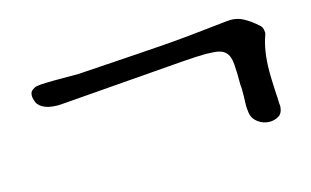

<svg xmlns="http://www.w3.org/2000/svg" viewBox="-54 -570 981 606"><g transform="rotate(-15 436.5 -266.5)"><path d="M765 -95Q744 -95 727 -107.5Q710 -120 707 -140Q706 -148 705.5 -154Q705 -160 705 -164L706 -196Q706 -207 706 -216Q706 -225 705 -230Q705 -253 704.5 -270.5Q704 -288 703 -299Q701 -327 688 -339.5Q675 -352 648 -353L624 -354Q611 -354 591 -353Q571 -352 545 -350L149 -319L131 -318Q117 -318 102 -321Q79 -327 69 -340Q64 -347 61.5 -357.5Q59 -368 61 -376Q62 -382 69.5 -387.5Q77 -393 84 -394Q96 -396 113 -396.5Q130 -397 139 -397H220L312 -403Q378 -407 426 -410.5Q474 -414 504 -416Q575 -421 717 -437Q745 -440 768 -428Q791 -416 815 -394Q820 -389 822 -380Q824 -371 822 -365Q804 -316 804 -248Q804 -238 804.5 -222.5Q805 -207 806 -186Q807 -172 807.5 -162Q808 -152 808 -145L809 -135Q809 -133 808.5 -129.5Q808 -126 807 -121Q803 -108 794 -103Q780 -95 765 -95Z"/></g></svg>

Font: Mansalva
Style: Regular
Weight: 400
Designer: Carolina Short
Foundry: Carolina Short
Version: Version 2.112; ttfautohint (v1.8.4.7-5d5b)